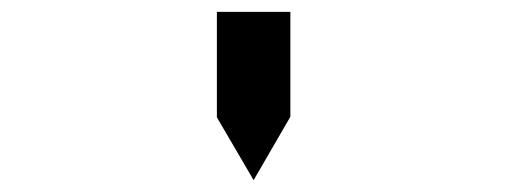

<svg xmlns="http://www.w3.org/2000/svg" viewBox="-20 -850 856 324"><path d="M346 -731V-830H470V-731V-653L408 -546L346 -652Z"/></svg>

Font: DSEG14 Classic Mini
Style: Bold
Weight: 700
Designer: Keshikan(Twitter:@keshinomi_88pro)
Version: Version 0.46